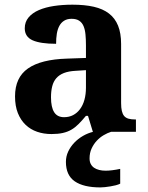

<svg xmlns="http://www.w3.org/2000/svg" viewBox="-20 -569 639 829"><path d="M200.2 -148.9Q200.2 -106 213.9 -84.5Q227.5 -63 256.8 -63Q278.3 -63 295.7 -72Q313 -81.1 325.4 -97.7Q337.9 -114.3 344.5 -137.9Q351.1 -161.6 351.1 -190.9V-266.1L306.2 -263.2Q276.4 -261.7 255.9 -253.7Q235.4 -245.6 223.1 -231.4Q210.9 -217.3 205.6 -196.8Q200.2 -176.3 200.2 -148.9ZM289.1 -487.8Q270 -487.8 257.1 -479.7Q244.1 -471.7 236.3 -457.3Q228.5 -442.9 225.3 -423.1Q222.2 -403.3 222.2 -379.9Q154.8 -379.9 120.8 -395Q86.9 -410.2 86.9 -446.8Q86.9 -474.1 103.3 -493.7Q119.6 -513.2 147.7 -525.4Q175.8 -537.6 213.1 -543.2Q250.5 -548.8 293 -548.8Q345.7 -548.8 385 -539.8Q424.3 -530.8 450.4 -510.7Q476.6 -490.7 489.7 -458.3Q502.9 -425.8 502.9 -378.9V-124Q502.9 -103.5 506.1 -89.8Q509.3 -76.2 516.1 -68.1Q522.9 -60.1 534.7 -56.6Q546.4 -53.2 563 -53.2H566.9V0H380.9L359.9 -68.8H351.1Q334.5 -48.8 319.8 -33.9Q305.2 -19 288.6 -9.3Q272 0.5 251.2 5.1Q230.5 9.8 202.1 9.8Q168.9 9.8 140.4 0Q111.8 -9.8 90.6 -30Q69.3 -50.3 57.1 -80.8Q44.9 -111.3 44.9 -152.8Q44.9 -234.4 100.8 -273.4Q156.7 -312.5 269 -315.9L351.1 -318.8V-374Q351.1 -398.9 349.1 -419.9Q347.2 -440.9 340.8 -456.1Q334.5 -471.2 322 -479.5Q309.6 -487.8 289.1 -487.8ZM264.6 129.9Q264.6 106.4 274.4 85.4Q284.2 64.5 300.8 47.1Q317.4 29.8 338.6 17.6Q359.9 5.4 382.8 0H460Q444.3 4.9 427.7 14.6Q411.1 24.4 397.7 38.8Q384.3 53.2 375.5 72.3Q366.7 91.3 366.7 115.2Q366.7 128.9 371.8 138.9Q377 148.9 386.2 155.3Q395.5 161.6 408.2 164.8Q420.9 168 436 168Q449.2 168 464.8 166Q480.5 164.1 499 160.2V224.1Q491.2 228 479.7 231Q468.3 233.9 456.3 235.8Q444.3 237.8 432.9 239Q421.4 240.2 413.6 240.2Q340.8 240.2 302.7 213.9Q264.6 187.5 264.6 129.9Z"/></svg>

Font: Droid Serif
Style: Bold
Weight: 700
Designer: Monotype Design team
Foundry: Monotype Imaging Inc.
Version: Version 1.03